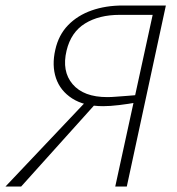

<svg xmlns="http://www.w3.org/2000/svg" viewBox="-37 -678 644 698"><path d="M382 0 518 -624H398Q323 -624 272 -592.5Q221 -561 205 -494Q187 -419 227 -372Q267 -325 353 -325Q367 -325 385.5 -326.5Q404 -328 425.5 -329.5Q447 -331 468 -333L463 -306Q429 -300 396 -296Q363 -292 338 -292Q269 -292 225.5 -320Q182 -348 166.5 -394Q151 -440 164 -497Q176 -551 210.5 -586.5Q245 -622 296 -640Q347 -658 410 -658H566L424 0ZM-17 0 286 -320 317 -308 40 0Z"/></svg>

Font: Ysabeau Office ExtraLight
Style: Italic
Weight: 250
Italic angle: -12°
Designer: Christian Thalmann (Catharsis Fonts)
Version: Version 2.001;gftools[0.9.30]; featfreeze: tnum,lnum,ss02